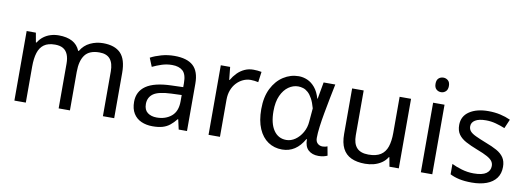

<svg xmlns="http://www.w3.org/2000/svg" viewBox="-59 -1090 3987 1457"><g transform="rotate(10 1934.5 -362.0)"><path d="M673 -546Q764 -546 809 -499.5Q854 -453 854 -349V0H767V-345Q767 -408 740.5 -440Q714 -472 658 -472Q580 -472 546.5 -427Q513 -382 513 -296V0H426V-345Q426 -387 414 -415.5Q402 -444 378 -458Q354 -472 316 -472Q262 -472 231 -449.5Q200 -427 186.5 -384Q173 -341 173 -278V0H85V-536H156L169 -463H174Q191 -491 215.5 -509.5Q240 -528 270 -537Q300 -546 332 -546Q394 -546 435.5 -524Q477 -502 496 -456H501Q528 -502 574.5 -524Q621 -546 673 -546Z M1223 -545Q1321 -545 1368 -502Q1415 -459 1415 -365V0H1351L1334 -76H1330Q1307 -47 1282.5 -27.5Q1258 -8 1226.5 1Q1195 10 1150 10Q1102 10 1063.5 -7Q1025 -24 1003 -59.5Q981 -95 981 -149Q981 -229 1044 -272.5Q1107 -316 1238 -320L1329 -323V-355Q1329 -422 1300 -448Q1271 -474 1218 -474Q1176 -474 1138 -461.5Q1100 -449 1067 -433L1040 -499Q1075 -518 1123 -531.5Q1171 -545 1223 -545ZM1249 -259Q1149 -255 1110.5 -227Q1072 -199 1072 -148Q1072 -103 1099.5 -82Q1127 -61 1170 -61Q1238 -61 1283 -98.5Q1328 -136 1328 -214V-262Z M1831 -546Q1846 -546 1863.5 -544.5Q1881 -543 1894 -540L1883 -459Q1870 -462 1854.5 -464Q1839 -466 1825 -466Q1794 -466 1766 -453Q1738 -440 1716 -416.5Q1694 -393 1681.5 -360Q1669 -327 1669 -286V0H1581V-536H1653L1663 -438H1667Q1684 -468 1708 -492.5Q1732 -517 1763 -531.5Q1794 -546 1831 -546Z M2149 13Q2088 13 2041 -18.5Q1994 -50 1967.5 -111.5Q1941 -173 1941 -262Q1941 -356 1974 -421.5Q2007 -487 2061.5 -522Q2116 -557 2179 -557Q2213 -557 2245.5 -543Q2278 -529 2304.5 -497.5Q2331 -466 2346 -414H2349L2372 -543H2462Q2451 -490 2439.5 -431Q2428 -372 2417.5 -314.5Q2407 -257 2400.5 -206.5Q2394 -156 2394 -119Q2394 -92 2409.5 -77.5Q2425 -63 2448 -63Q2457 -63 2467 -65Q2477 -67 2485 -71L2498 -1Q2487 4 2470 8.5Q2453 13 2429 13Q2381 13 2351.5 -13.5Q2322 -40 2322 -97H2318Q2256 13 2149 13ZM2168 -64Q2204 -64 2236.5 -86.5Q2269 -109 2291 -147.5Q2313 -186 2316 -232L2325 -335Q2313 -379 2297.5 -407.5Q2282 -436 2264 -452Q2246 -468 2226.5 -474Q2207 -480 2188 -480Q2149 -480 2114 -455.5Q2079 -431 2057 -383Q2035 -335 2035 -263Q2035 -168 2070.5 -116Q2106 -64 2168 -64Z M3047 -536V0H2975L2962 -71H2958Q2941 -43 2914 -25Q2887 -7 2855 1.5Q2823 10 2788 10Q2724 10 2680.5 -10.5Q2637 -31 2615 -74Q2593 -117 2593 -185V-536H2682V-191Q2682 -127 2711 -95Q2740 -63 2801 -63Q2861 -63 2895.5 -85.5Q2930 -108 2944.5 -151.5Q2959 -195 2959 -257V-536Z M3305 -536V0H3217V-536ZM3262 -737Q3282 -737 3297.5 -723.5Q3313 -710 3313 -681Q3313 -653 3297.5 -639Q3282 -625 3262 -625Q3240 -625 3225 -639Q3210 -653 3210 -681Q3210 -710 3225 -723.5Q3240 -737 3262 -737Z M3824 -148Q3824 -96 3798 -61Q3772 -26 3724 -8Q3676 10 3610 10Q3554 10 3513.5 1Q3473 -8 3442 -24V-104Q3474 -88 3519.5 -74.5Q3565 -61 3612 -61Q3679 -61 3709 -82.5Q3739 -104 3739 -140Q3739 -160 3728 -176Q3717 -192 3688.5 -208Q3660 -224 3607 -244Q3555 -264 3518 -284Q3481 -304 3461 -332Q3441 -360 3441 -404Q3441 -472 3496.5 -509Q3552 -546 3642 -546Q3691 -546 3733.5 -536.5Q3776 -527 3813 -510L3783 -440Q3749 -454 3712 -464Q3675 -474 3636 -474Q3582 -474 3553.5 -456.5Q3525 -439 3525 -409Q3525 -387 3538 -371.5Q3551 -356 3581.5 -341.5Q3612 -327 3663 -307Q3714 -288 3750 -268Q3786 -248 3805 -219.5Q3824 -191 3824 -148Z"/></g></svg>

Font: ukannada25
Style: Book
Weight: 400
Designer: Jelle Bosma - Monotype Design Team
Foundry: Monotype Imaging Inc.
Version: Version 2.003